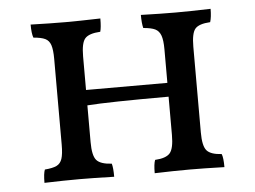

<svg xmlns="http://www.w3.org/2000/svg" viewBox="-42 -554 810 609"><g transform="rotate(-5 362.5 -250.0)"><path d="M644 -40Q649 -28 649 2Q581 0 539 0Q489 0 427 2Q427 -28 432 -40Q467 -42 479.5 -56.5Q492 -71 492 -114V-236Q300 -236 233 -231V-114Q233 -71 245.5 -56.5Q258 -42 294 -40Q298 -27 298 2Q230 0 188 0Q138 0 76 2Q76 -28 81 -40Q106 -42 118.5 -48Q131 -54 136 -69Q141 -84 141 -114V-387Q141 -416 136 -431Q131 -446 118.5 -452Q106 -458 81 -460Q76 -474 76 -502Q140 -500 188 -500Q228 -500 298 -502Q298 -473 294 -460Q258 -458 245.5 -444Q233 -430 233 -387V-280H492V-387Q492 -416 486.5 -431Q481 -446 468.5 -452Q456 -458 431 -460Q427 -475 427 -502Q491 -500 538 -500Q579 -500 649 -502Q649 -476 644 -460Q608 -458 596 -444Q584 -430 584 -387V-114Q584 -71 596.5 -56.5Q609 -42 644 -40Z"/></g></svg>

Font: Vollkorn SC
Style: Regular
Weight: 400
Designer: Friedrich Althausen
Foundry: Friedrich Althausen
Version: Version 4.015